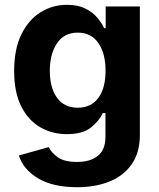

<svg xmlns="http://www.w3.org/2000/svg" viewBox="-20 -573 672 809"><path d="M305.2 215.8Q202.6 215.8 140.1 178.2Q77.6 140.6 59.6 82L185.5 46.9Q195.8 69.8 223.4 89.6Q251 109.4 304.2 109.4Q359.9 109.4 392.1 83.7Q424.3 58.1 424.3 3.9V-96.7H413.1Q397.9 -63.5 363 -35.6Q328.1 -7.8 261.7 -7.8Q200.2 -7.8 149.9 -36.6Q99.6 -65.4 69.6 -124.5Q39.6 -183.6 39.6 -273.9Q39.6 -366.2 70.1 -428.2Q100.6 -490.2 151.1 -521.5Q201.7 -552.7 262.2 -552.7Q308.1 -552.7 339.4 -537.1Q370.6 -521.5 389.9 -498.5Q409.2 -475.6 418.9 -454.1H425.3V-545.9H569.3V-4.4Q569.3 69.3 535.4 118.4Q501.5 167.5 441.7 191.7Q381.8 215.8 305.2 215.8ZM307.6 -119.1Q363.8 -119.1 394.3 -160.4Q424.8 -201.7 424.8 -274.9Q424.8 -347.7 394.5 -391.6Q364.3 -435.5 307.6 -435.5Q250 -435.5 220 -390.4Q189.9 -345.2 189.9 -274.9Q189.9 -203.1 220.2 -161.1Q250.5 -119.1 307.6 -119.1Z"/></svg>

Font: Inter-Bold
Style: Bold
Weight: 700
Designer: Rasmus Andersson
Foundry: rsms
Version: Version 4.000;git-a52131595